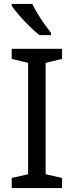

<svg xmlns="http://www.w3.org/2000/svg" viewBox="-20 -964 379 984"><path d="M298 0H40V-52L124 -71V-642L40 -662V-714H298V-662L214 -642V-71L298 -52ZM145 -944Q156 -922 172.5 -894.5Q189 -867 207.5 -841Q226 -815 241 -796V-784H182Q159 -802 130 -830.5Q101 -859 76.5 -887.5Q52 -916 40 -934V-944Z"/></svg>

Font: Noto Sans Old Italic
Style: Regular
Weight: 400
Designer: Monotype Design Team
Foundry: Monotype Imaging Inc.
Version: Version 2.003; ttfautohint (v1.8.4.7-5d5b)